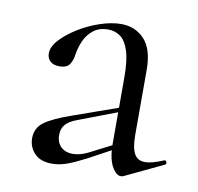

<svg xmlns="http://www.w3.org/2000/svg" viewBox="-55 -452 531 516"><g transform="rotate(10 210.5 -193.5)"><path d="M314.2 6Q310.2 8 305.8 8Q292.6 8 281 -13.6Q269.4 -35.2 269.4 -76.2V-255Q269.4 -302 260.8 -328Q252.2 -354 237.6 -364.2Q223 -374.4 204.8 -374.4Q180.2 -374.4 164.2 -361.7Q148.2 -349 140 -330.1Q131.8 -311.2 129 -291.8Q127.6 -278 120.2 -266.1Q112.8 -254.2 91.6 -254.2Q76.2 -254.2 67.2 -262Q58.2 -269.8 58.2 -284Q58.2 -302 76 -321.3Q93.8 -340.6 121.3 -357.5Q148.8 -374.4 179.6 -384.7Q210.4 -395 236.6 -395Q275 -395 300 -368.5Q325 -342 325 -285V-108Q325 -73.4 333.9 -57Q342.8 -40.6 363.4 -40.6Q381.4 -40.6 413.2 -54Q418 -56 420.1 -50.5Q422.2 -45 417.2 -43ZM117.8 7Q86 7 69.8 -10.3Q53.6 -27.6 53.6 -51.4Q53.6 -79.4 75.9 -95.7Q98.2 -112 148.2 -129.4L279.4 -175.8L281.8 -164.8L165.6 -120.6Q142.6 -112.2 133.1 -101Q123.6 -89.8 123.6 -72.8Q123.6 -51.8 136 -40.2Q148.4 -28.6 167.2 -28.6Q177.6 -28.6 187.9 -31.3Q198.2 -34 207.8 -38.6L293.2 -82.2L295 -70L208.2 -23Q178.4 -7.6 158 -0.3Q137.6 7 117.8 7Z"/></g></svg>

Font: Cormorant Light
Style: Regular
Weight: 300
Designer: Christian Thalmann (Catharsis Fonts)
Foundry: Catharsis Fonts
Version: Version 4.000